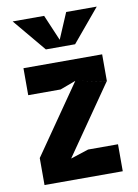

<svg xmlns="http://www.w3.org/2000/svg" viewBox="-83 -786 604 841"><g transform="rotate(-10 219.0 -365.0)"><path d="M181 -94 393 -400 258 -426 46 -120V0H394V-120H261ZM33 -730 155 -584H285L407 -730H271L222 -615L173 -730ZM44 -400H188L258 -426L394 -400V-520H44Z"/></g></svg>

Font: Pescante Normal
Style: Regular
Weight: 400
Designer: Ariel Martín Pérez
Foundry: Tunera Type Foundry
Version: Version 1.000;FEAKit 1.0